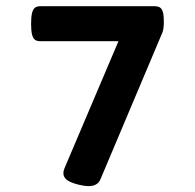

<svg xmlns="http://www.w3.org/2000/svg" viewBox="-20 -600 640 630"><path d="M517.6 -529.3Q517.6 -505.4 513.2 -494.1L309.6 -11.7Q300.3 10.7 270.5 10.7Q257.8 10.7 239.3 6.3Q212.9 0 200.4 -9Q188 -18.1 188 -31.7Q188 -39.1 191.4 -47.4L368.7 -464.8H112.8Q101.1 -464.8 94.7 -469.5Q88.4 -474.1 85.2 -486.6Q82 -499 82 -522Q82 -544.9 85.2 -557.4Q88.4 -569.8 94.7 -574.7Q101.1 -579.6 112.8 -579.6H486.8Q498.5 -579.6 504.9 -575.4Q511.2 -571.3 514.4 -560.5Q517.6 -549.8 517.6 -529.3Z"/></svg>

Font: Courier Prime Sans
Style: Bold
Weight: 700
Designer: Alan Dague-Greene
Foundry: Quote-Unquote Apps
Version: Version 3.020